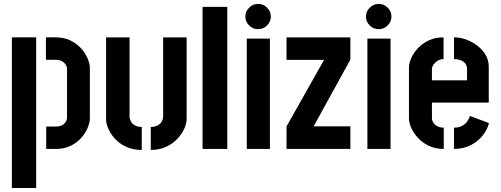

<svg xmlns="http://www.w3.org/2000/svg" viewBox="-20 -747 2511 963"><path d="M211.8 0V-112.5H260.4Q282.4 -112.5 294.5 -120.7Q306.6 -128.9 311.4 -138.9Q316.2 -148.8 316.2 -154.3V-405.2Q316.2 -410 311.2 -419.9Q306.2 -429.8 293.7 -438.5Q281.2 -447.2 258.5 -447.2H210.4V-559.7H258.5Q302.5 -559.7 335 -543.2Q367.5 -526.7 388.6 -502.3Q409.7 -477.8 420.2 -451.8Q430.7 -425.8 430.7 -407.4V-152Q430.7 -133.6 420.3 -107.6Q409.9 -81.5 389.1 -57.2Q368.3 -32.9 335.9 -16.4Q303.6 0 260 0ZM39.6 195.8V-559.7H161.4V195.8Z M736.2 5V-110.3Q757.6 -110.3 771.5 -118.4Q785.5 -126.5 791.8 -138.5Q798.2 -150.5 798.2 -162.3V-559.4H916V-148.6Q916 -129 904.8 -102.8Q893.5 -76.7 870.9 -52.1Q848.3 -27.4 814.5 -11.2Q780.6 5 736.2 5ZM691 5Q646.5 5 612.6 -10.8Q578.6 -26.5 556.5 -51Q534.4 -75.5 523.2 -101.7Q512 -128 512 -148.3V-559.4H629.8V-162.3Q629.8 -151 636.2 -138.8Q642.7 -126.5 656.2 -118.4Q669.7 -110.3 691 -110.3Z M996 0V-712.6H1120.2V0Z M1217.7 0V-553.3H1333.8V0ZM1274.5 -600.6Q1248.5 -600.6 1229.5 -619.3Q1210.5 -638 1210.5 -663.8Q1210.5 -689.6 1229.5 -708.5Q1248.5 -727.5 1274.5 -727.5Q1300.6 -727.5 1319.5 -708.7Q1338.4 -690 1338.4 -664.2Q1338.4 -638.4 1319.5 -619.5Q1300.6 -600.6 1274.5 -600.6Z M1417 0 1417.2 -113.1 1605.4 -446.8H1417V-559.4H1737.3V-448L1553 -113.3H1737.3V0Z M1822.7 0V-553.3H1938.8V0ZM1879.5 -600.6Q1853.5 -600.6 1834.5 -619.3Q1815.5 -638 1815.5 -663.8Q1815.5 -689.6 1834.5 -708.5Q1853.5 -727.5 1879.5 -727.5Q1905.6 -727.5 1924.5 -708.7Q1943.4 -690 1943.4 -664.2Q1943.4 -638.4 1924.5 -619.5Q1905.6 -600.6 1879.5 -600.6Z M2205.7 0Q2162.5 0 2129.6 -16.2Q2096.6 -32.4 2074.8 -57Q2053 -81.5 2042.1 -107.1Q2031.2 -132.7 2031.2 -152.3V-409.4Q2031.2 -429 2042.1 -454.5Q2053 -480.1 2075.1 -504.2Q2097.2 -528.3 2129.8 -544Q2162.3 -559.7 2204.7 -559.7V-450.5Q2187.4 -450.5 2174.4 -442.1Q2161.5 -433.7 2154 -422.4Q2146.5 -411.1 2146.5 -400.6V-344.1H2322.5V-399.8Q2322.5 -418.4 2312.6 -429.7Q2302.7 -440.9 2287.7 -445.9Q2272.6 -450.8 2257 -450.8V-559.7Q2297.4 -559.7 2337.4 -540.7Q2377.3 -521.7 2404.3 -488.3Q2431.4 -454.9 2431.4 -410.4V-232.4H2146.5V-152.3Q2146.5 -143.3 2153 -132.6Q2159.5 -122 2172.6 -114.4Q2185.7 -106.9 2205.7 -106.9ZM2257 0V-106.6Q2280.9 -106.6 2297.1 -115.3Q2313.4 -124 2323 -137.4Q2332.6 -150.8 2336.6 -165.6L2432.4 -129.7Q2425 -97.7 2401.4 -67.8Q2377.7 -37.9 2341 -18.9Q2304.3 0 2257 0Z"/></svg>

Font: Stick No Bills ExtraLight
Style: Regular
Weight: 200
Designer: Kosala Senevirathne, Siva Puranthara, Lasantha Premarathna, Tharique Azeez
Foundry: mooniak
Version: Version 2.000